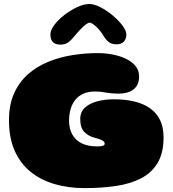

<svg xmlns="http://www.w3.org/2000/svg" viewBox="-20 -901 868 962"><path d="M403.5 41.5Q323 41.5 254 21.5Q185 1.5 133.5 -40Q82 -81.5 53.5 -145.8Q25 -210 25 -298.5Q25 -376 50.5 -433Q76 -490 120.2 -529Q164.5 -568 221.5 -591.2Q278.5 -614.5 342.5 -624.8Q406.5 -635 470 -635Q506 -635 542.5 -628.2Q579 -621.5 609.5 -607.2Q640 -593 658.5 -570.8Q677 -548.5 677 -518Q677 -474.5 649 -453.2Q621 -432 578 -432Q555.5 -432 539.5 -433.5Q523.5 -435 510.5 -437.2Q497.5 -439.5 484.5 -441Q471.5 -442.5 455.5 -442.5Q422 -442.5 397.5 -431.5Q373 -420.5 357.2 -400.8Q341.5 -381 333.8 -354.2Q326 -327.5 326 -296Q326 -257.5 341.5 -228.5Q357 -199.5 388.2 -183.5Q419.5 -167.5 466 -167.5Q473 -167.5 480 -168Q487 -168.5 492.5 -169.8Q498 -171 501.2 -173.8Q504.5 -176.5 504.5 -181.5Q504.5 -188 499.2 -192.8Q494 -197.5 482.5 -202Q471 -206.5 452 -211.5Q423 -219 402.5 -240Q382 -261 382 -305Q382 -340.5 406.2 -362.2Q430.5 -384 469 -393.8Q507.5 -403.5 550 -403.5Q606 -403.5 652 -392.8Q698 -382 731 -359Q764 -336 781.8 -299.8Q799.5 -263.5 799.5 -212.5Q799.5 -133.5 769 -83.5Q738.5 -33.5 684.2 -6.2Q630 21 558.2 31.2Q486.5 41.5 403.5 41.5ZM282.5 -677.5Q232.5 -677.5 232.5 -728Q232.5 -750 252.2 -776.2Q272 -802.5 302.8 -826.2Q333.5 -850 367 -865.5Q400.5 -881 427.5 -881Q451.5 -881 483.2 -864.8Q515 -848.5 544.5 -823.8Q574 -799 593.5 -773.2Q613 -747.5 613 -728Q613 -705 600 -692Q587 -679 565 -679Q537.5 -679 522.5 -692.2Q507.5 -705.5 495.5 -726.5Q488 -739.5 475.2 -753.8Q462.5 -768 449.8 -777.8Q437 -787.5 429 -787.5Q421.5 -787.5 408 -776.8Q394.5 -766 380.5 -751.2Q366.5 -736.5 356.5 -724Q341 -704.5 325 -691Q309 -677.5 282.5 -677.5Z"/></svg>

Font: Gluten Black
Style: Regular
Weight: 900
Designer: Tyler Finck
Foundry: Etcetera Type Company
Version: Version 1.300